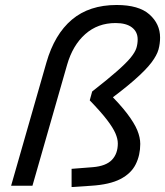

<svg xmlns="http://www.w3.org/2000/svg" viewBox="-20 -745 662 770"><path d="M622 -594.5Q622 -570.2 615.7 -546.7Q609.3 -523.3 587 -493.7Q564.6 -464.1 517.6 -423Q470.6 -381.8 389.6 -322.9L352.9 -350.5L349.6 -378Q412.6 -427.2 449.4 -459.7Q486.3 -492.1 504 -513.8Q521.6 -535.4 526.9 -552.1Q532.1 -568.8 532.1 -587Q532.1 -617.4 509.2 -635Q486.2 -652.6 443.5 -652.6Q372.1 -652.6 321.9 -608.1Q271.6 -563.6 249 -484.8L110.1 0H24.5L166.2 -494.4Q198.7 -607.5 268.3 -666.2Q338 -725 447.7 -725Q536.8 -725 579.4 -687Q622 -649 622 -594.5ZM352.6 -74.6Q405 -79 428.8 -103.8Q452.5 -128.6 452.5 -169.7Q452.5 -188 442.9 -210.3Q433.3 -232.7 408.9 -264.6Q384.5 -296.4 339.9 -342.6L349.6 -378L406.9 -381.1Q460.3 -328.4 489.5 -290Q518.6 -251.7 530.6 -222.6Q542.5 -193.5 542.5 -167.8Q542.5 -122.6 524.2 -86Q506 -49.4 463 -27Q420 -4.7 345.1 0L267.1 5.1V-67.9Z"/></svg>

Font: Intel One Mono Light
Style: Italic
Weight: 300
Italic angle: -16°
Monospace: yes
Designer: Fred Shallcrass
Foundry: Frere-Jones Type LLC
Version: Version 1.004